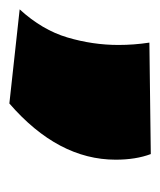

<svg xmlns="http://www.w3.org/2000/svg" viewBox="10 -156 342 410"><g transform="rotate(90 181.0 49.0)"><path d="M67 -99 305 -102Q317 -70 317 -27Q317 96 197 200L-4 178Q40 130 56 76Q72 22 72 -33Q72 -66 67 -99Z"/></g></svg>

Font: Georama Extra Expanded ExtraBold
Style: Regular
Weight: 800
Width: 8
Designer: Jean-Baptiste Levee
Foundry: Production Type
Version: Version 1.000